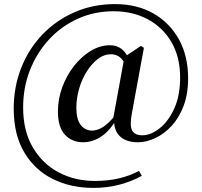

<svg xmlns="http://www.w3.org/2000/svg" viewBox="-20 -748 986 938"><path d="M386 -53Q332 -53 297.5 -89.5Q263 -126 263 -203Q263 -264 284 -321.5Q305 -379 341.5 -425.5Q378 -472 423.5 -499.5Q469 -527 517 -527Q550 -527 573 -509.5Q596 -492 612 -456L594 -428Q581 -458 563 -470.5Q545 -483 521 -483Q488 -483 458 -460Q428 -437 404 -399Q380 -361 366.5 -314.5Q353 -268 353 -221Q353 -165 374.5 -137.5Q396 -110 430 -110Q454 -110 481 -126Q508 -142 547 -189L557 -177H555Q521 -113 477.5 -83Q434 -53 386 -53ZM654 -53Q598 -53 567.5 -80.5Q537 -108 537 -162L533 -169L588 -470L669 -524L683 -514L624 -193Q613 -135 625.5 -111Q638 -87 675 -87Q716 -87 759 -120.5Q802 -154 831 -217Q860 -280 860 -370Q860 -469 818 -541.5Q776 -614 702.5 -653.5Q629 -693 535 -693Q440 -693 359 -656Q278 -619 218.5 -554Q159 -489 126 -404.5Q93 -320 93 -223Q93 -109 140 -28.5Q187 52 266.5 94Q346 136 444 136Q507 136 560.5 123.5Q614 111 659 87L673 111Q622 139 562.5 154.5Q503 170 436 170Q325 170 237 126Q149 82 98 -4.5Q47 -91 47 -217Q47 -323 83.5 -416Q120 -509 187 -579Q254 -649 344.5 -688.5Q435 -728 542 -728Q649 -728 729 -682.5Q809 -637 854 -556Q899 -475 899 -365Q899 -288 876.5 -229.5Q854 -171 817.5 -132Q781 -93 738 -73Q695 -53 654 -53Z"/></svg>

Font: Noto Serif JP ExtraLight SemiBold
Style: Regular
Weight: 600
Version: Version 2.003-H1;hotconv 1.1.1;makeotfexe 2.6.0